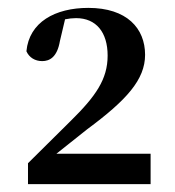

<svg xmlns="http://www.w3.org/2000/svg" viewBox="-20 -939 445 487"><path d="M51 -472H362V-549H123L201 -611C301 -685 348 -737 348 -800C348 -867 302 -919 204 -919C120 -919 54 -883 47 -809C54 -793 69 -784 87 -784C106 -784 125 -794 132 -835L145 -890C155 -892 164 -893 173 -893C224 -893 253 -857 253 -798C253 -738 223 -695 159 -632L51 -525Z"/></svg>

Font: Source Han Serif CN
Style: Bold
Weight: 700
Designer: Ryoko NISHIZUKA 西塚涼子 (kana & ideographs); Frank Grießhammer (Latin, Greek & Cyrillic); Wenlong ZHANG 张文龙 (bopomofo); San
Foundry: Adobe
Version: Version 2.003;hotconv 1.1.1;makeotfexe 2.6.0